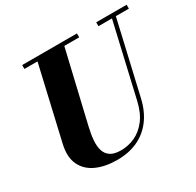

<svg xmlns="http://www.w3.org/2000/svg" viewBox="-163 -934 1155 1131"><g transform="rotate(-30 415.0 -368.0)"><path d="M326 14.5Q244.5 14.5 185.2 -12.5Q126 -39.5 100.5 -93.8Q75 -148 94 -230L214 -750H396.5L276.5 -240Q265.5 -193 262.5 -153.5Q259.5 -114 269 -84.8Q278.5 -55.5 303.5 -39.5Q328.5 -23.5 373.5 -23.5Q423.5 -23.5 469 -44.5Q514.5 -65.5 549.2 -111Q584 -156.5 600.5 -230L720.5 -750H747L627 -230Q609 -151.5 568 -96.8Q527 -42 466 -13.8Q405 14.5 326 14.5ZM119 -723.5V-750H491.5V-723.5ZM622.5 -723.5V-750H829.5V-723.5Z"/></g></svg>

Font: Bodoni Moda 9pt ExtraBold
Style: Italic
Weight: 800
Italic angle: -13°
Designer: Owen Earl
Foundry: indestructible type
Version: Version 2.004